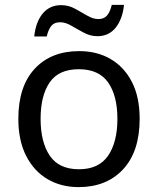

<svg xmlns="http://www.w3.org/2000/svg" viewBox="-20 -755 645 785"><path d="M551 -269Q551 -136 483.5 -63Q416 10 301 10Q230 10 174.5 -22.5Q119 -55 87 -117.5Q55 -180 55 -269Q55 -402 122 -474Q189 -546 304 -546Q377 -546 432.5 -513.5Q488 -481 519.5 -419.5Q551 -358 551 -269ZM146 -269Q146 -174 183.5 -118.5Q221 -63 303 -63Q384 -63 422 -118.5Q460 -174 460 -269Q460 -364 422 -418Q384 -472 302 -472Q220 -472 183 -418Q146 -364 146 -269ZM120 -606Q126 -665 154.5 -699.5Q183 -734 230 -734Q260 -734 286.5 -719.5Q313 -705 337 -691Q361 -677 382 -677Q405 -677 417.5 -691.5Q430 -706 437 -735H487Q481 -677 453 -642Q425 -607 378 -607Q350 -607 323.5 -621Q297 -635 272.5 -649.5Q248 -664 226 -664Q202 -664 190 -649.5Q178 -635 171 -606Z"/></svg>

Font: Noto Sans Cypro Minoan
Style: Regular
Weight: 400
Designer: David Williams
Foundry: David Williams
Version: Version 1.503; ttfautohint (v1.8.4.7-5d5b)